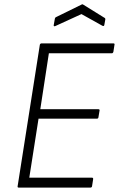

<svg xmlns="http://www.w3.org/2000/svg" viewBox="-20 -852 542 872"><path d="M65 0Q59 0 60 -6L161 -649Q163 -655 169 -655H494Q502 -655 500 -649L495 -617Q493 -610 488 -610H202L163 -356H426Q434 -356 432 -349L427 -319Q426 -313 420 -313H155L113 -45H398Q404 -45 403 -38L398 -6Q397 0 390 0ZM232 -734Q229 -732 226 -733Q223 -734 224 -738L229 -766Q230 -773 236 -775L350 -831Q354 -834 358 -831L453 -772Q456 -771 457.5 -768.5Q459 -766 458 -762L454 -740Q453 -731 445 -735L350 -788Z"/></svg>

Font: Sofia Sans Semi Condensed Light
Style: Italic
Weight: 300
Italic angle: -9°
Version: Version 4.100